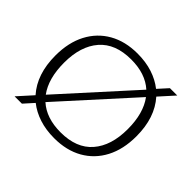

<svg xmlns="http://www.w3.org/2000/svg" viewBox="-160 -940 1174 1174"><g transform="rotate(45 426.5 -353.5)"><path d="M423.5 -717Q495 -717 553.5 -698Q612 -679 656 -644L713 -707H776.5L690.5 -611.5Q776.5 -515 776.5 -354Q776.5 -241.5 733.8 -160Q691 -78.5 613 -34.2Q535 10 429 10Q357.5 10 299 -9Q240.5 -28 196.5 -63L140 0H76.5L162.5 -95.5Q76.5 -192 76.5 -353Q76.5 -465.5 119.2 -547Q162 -628.5 240 -672.8Q318 -717 423.5 -717ZM145 -360Q145 -222.5 204.5 -142L617.5 -598.5Q545 -664 422 -664Q285 -664 215 -583.2Q145 -502.5 145 -360ZM431 -43Q568 -43 638 -123.8Q708 -204.5 708 -347Q708 -484.5 648 -565L235 -108.5Q307.5 -43 431 -43Z"/></g></svg>

Font: Newsreader Caption Light
Style: Regular
Weight: 300
Designer: Hugues Gentile
Foundry: Production Type
Version: Version 1.001